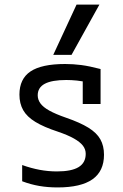

<svg xmlns="http://www.w3.org/2000/svg" viewBox="-20 -810 540 840"><path d="M232 10Q189 10 151.5 3.5Q114 -3 77 -17V-88Q116 -74 153.5 -67Q191 -60 229 -60Q293 -60 324 -79Q355 -98 355 -137Q355 -157 342.5 -173Q330 -189 303.5 -204Q277 -219 233 -234Q172 -254 135 -276.5Q98 -299 81.5 -328Q65 -357 65 -396Q65 -465 113.5 -497.5Q162 -530 265 -530Q300 -530 335 -525.5Q370 -521 420 -508V-355H342V-495L378 -447Q341 -455 317 -457.5Q293 -460 270 -460Q207 -460 176 -443.5Q145 -427 145 -393Q145 -374 157 -357.5Q169 -341 196 -326Q223 -311 269 -295Q330 -274 366.5 -251.5Q403 -229 419 -200.5Q435 -172 435 -133Q435 -61 384.5 -25.5Q334 10 232 10ZM293 -570H213L315 -790H415Z"/></svg>

Font: M PLUS Code Latin
Style: Regular
Weight: 400
Designer: Coji Morishita
Foundry: UNDERFOREST DESIGN
Version: Version 1.002; ttfautohint (v1.8.3)